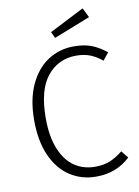

<svg xmlns="http://www.w3.org/2000/svg" viewBox="-97 -952 744 1027"><g transform="rotate(-10 275.0 -438.5)"><path d="M519 -633 487 -593Q452 -621 420 -633Q388 -645 347 -645Q250 -645 189.5 -571Q129 -497 129 -343Q129 -243 157 -175Q185 -107 233.5 -74.5Q282 -42 344 -42Q393 -42 427 -56.5Q461 -71 496 -99L527 -60Q452 11 342 11Q262 11 199.5 -30Q137 -71 101.5 -150.5Q66 -230 66 -343Q66 -456 103 -535.5Q140 -615 202.5 -655.5Q265 -696 343 -696Q400 -696 439.5 -680.5Q479 -665 519 -633ZM451 -836 253 -758 237 -792 425 -888Z"/></g></svg>

Font: Fira Sans Light
Style: Regular
Weight: 300
Designer: bBox Type GmbH & Carrois Corporate GbR & Edenspiekermann AG
Foundry: bBox Type GmbH & Carrois Corporate GbR & Edenspiekermann AG
Version: Version 4.301